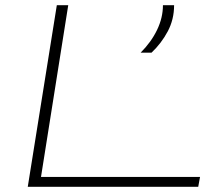

<svg xmlns="http://www.w3.org/2000/svg" viewBox="-20 -720 847 740"><path d="M87 0 199 -700H243L138 -38H751L744 0ZM522 -517Q563 -558 585.5 -605Q608 -652 608 -700H651Q651 -645 626.5 -599Q602 -553 564 -517Z"/></svg>

Font: Georama ExtraExtended ExtraLight
Style: Italic
Weight: 200
Width: 8
Italic angle: -9°
Designer: Jean-Baptiste Levee
Foundry: Production Type
Version: Version 1.000